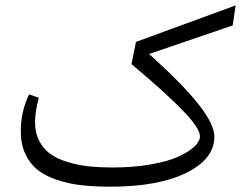

<svg xmlns="http://www.w3.org/2000/svg" viewBox="-20 -703 942 722"><path d="M549.8 -491.7Q669.9 -383.3 728 -309.1Q786.1 -234.9 786.1 -189Q786.1 -105.5 680.9 -53.2Q575.7 -1 395 -1Q334 -1 285.4 -6.6Q236.8 -12.2 193.4 -26.9Q149.9 -41.5 120.8 -64.7Q91.8 -87.9 75 -124.5Q58.1 -161.1 58.1 -210Q58.1 -282.7 89.4 -348.1L126 -335.4Q111.8 -283.2 111.8 -243.7Q111.8 -202.6 128.4 -171.6Q145 -140.6 171.9 -122.3Q198.7 -104 238.3 -92.5Q277.8 -81.1 317.1 -77.1Q356.4 -73.2 404.3 -73.2Q481 -73.2 545.4 -84.5Q609.9 -95.7 649.2 -113.3Q688.5 -130.9 710.2 -151.1Q731.9 -171.4 731.9 -190.4Q731.9 -220.2 669.2 -285.6Q606.4 -351.1 474.6 -461.9L491.2 -545.4L864.3 -682.1Q864.7 -682.1 865.5 -682.4Q866.2 -682.6 866.2 -682.6Q866.2 -681.6 865.7 -679.2L855 -607.4L552.2 -503.9L540.5 -500Z"/></svg>

Font: Sahel Light FD
Style: Light-FD
Weight: 300
Foundry: Saber Rastikerdar (saber.rastikerdar@gmail.com)
Version: Version 3.3.0